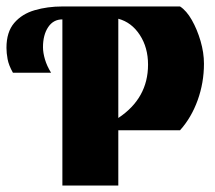

<svg xmlns="http://www.w3.org/2000/svg" viewBox="-149 -574 664 594"><path d="M44 0V-554H408Q428 -541 444.5 -512Q461 -483 471.5 -447Q482 -411 482 -377Q482 -318 462.5 -264Q443 -210 408 -171H217V0ZM217 -209Q309 -270 309 -374Q309 -427 283.5 -466Q258 -505 217 -516ZM-109 -349Q-122 -372 -125.5 -391Q-129 -410 -129 -426Q-129 -475 -105 -503Q-81 -531 -41.5 -542.5Q-2 -554 44 -554V-514Q16 -514 0 -490Q-16 -466 -16 -428Q-16 -411 -10 -390.5Q-4 -370 9 -349Z"/></svg>

Font: Tac One
Style: Regular
Weight: 400
Designer: Oluseyi Olusanya, David Udoh, Eyiyemi Adegbite, Mirko Velimirović
Version: Version 1.003; ttfautohint (v1.8.4.7-5d5b)